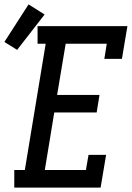

<svg xmlns="http://www.w3.org/2000/svg" viewBox="-81 -854 601 874"><path d="M-16 0V-80H32L127 -655H90V-735H499L474 -586H394L405 -655H218L179 -422H372L359 -342H166L123 -80H310L322 -149H402L377 0ZM-3 -627 -61 -663 49 -834 122 -788Z"/></svg>

Font: Iosevka Slab Medium
Style: Italic
Weight: 500
Italic angle: -9°
Monospace: yes
Designer: Belleve Invis
Foundry: Belleve Invis
Version: Version 11.1.0; ttfautohint (v1.8.3)